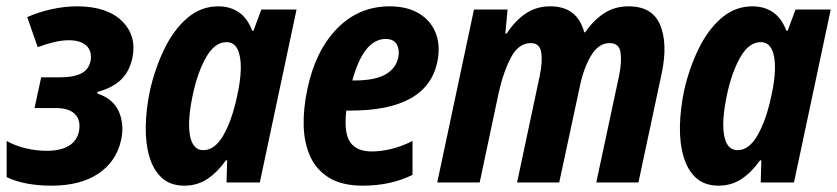

<svg xmlns="http://www.w3.org/2000/svg" viewBox="-20 -576 2642 606"><path d="M143 10Q57 10 1 -17V-131Q28 -116 61 -108Q94 -100 128 -100Q170 -100 196 -115Q222 -130 229 -160Q236 -196 217 -215.5Q198 -235 156 -235H89L110 -332H171Q212 -332 236 -344Q260 -356 266 -384Q271 -415 252.5 -432Q234 -449 197 -449Q176 -449 150.5 -443Q125 -437 99 -427L66 -522Q102 -538 143 -547Q184 -556 223 -556Q317 -556 364.5 -510Q412 -464 398 -394Q389 -351 362.5 -325Q336 -299 288 -286L287 -281Q338 -264 355.5 -223Q373 -182 362 -133Q347 -66 290.5 -28Q234 10 143 10Z M562 10Q518 10 491 -14.5Q464 -39 451.5 -81.5Q439 -124 440 -177.5Q441 -231 453 -289Q469 -360 498.5 -421Q528 -482 571 -519Q614 -556 669 -556Q706 -556 733.5 -537.5Q761 -519 776 -479H780L805 -546H916L800 0H695L697 -70H693Q667 -33 635 -11.5Q603 10 562 10ZM622 -102Q658 -102 685 -149Q712 -196 728 -271Q739 -319 740 -358Q741 -397 730 -420Q719 -443 695 -443Q658 -443 631 -396Q604 -349 589 -279Q571 -196 579.5 -149Q588 -102 622 -102Z M1125 10Q1060 10 1019.5 -14.5Q979 -39 959.5 -81.5Q940 -124 938.5 -178.5Q937 -233 950 -294Q975 -415 1043.5 -485.5Q1112 -556 1210 -556Q1265 -556 1302.5 -533.5Q1340 -511 1355.5 -471Q1371 -431 1360 -379Q1327 -227 1087 -227H1073Q1065 -157 1085 -127.5Q1105 -98 1154 -98Q1181 -98 1213.5 -105.5Q1246 -113 1282 -131V-24Q1213 10 1125 10ZM1197 -453Q1128 -453 1092 -322H1099Q1163 -322 1196.5 -341Q1230 -360 1237 -395Q1242 -418 1232.5 -435.5Q1223 -453 1197 -453Z M1360 0 1476 -546H1582L1575 -470H1579Q1606 -511 1639.5 -533.5Q1673 -556 1717 -556Q1802 -556 1824 -474H1827Q1853 -512 1886.5 -534Q1920 -556 1964 -556Q2039 -556 2063.5 -497.5Q2088 -439 2069 -347L1995 0H1862L1934 -337Q1943 -382 1938.5 -411Q1934 -440 1904 -440Q1869 -440 1845 -399.5Q1821 -359 1809 -298L1745 0H1612L1684 -339Q1693 -384 1688 -412Q1683 -440 1655 -440Q1617 -440 1593 -395Q1569 -350 1554 -283L1494 0Z M2248 10Q2204 10 2177 -14.5Q2150 -39 2137.5 -81.5Q2125 -124 2126 -177.5Q2127 -231 2139 -289Q2155 -360 2184.5 -421Q2214 -482 2257 -519Q2300 -556 2355 -556Q2392 -556 2419.5 -537.5Q2447 -519 2462 -479H2466L2491 -546H2602L2486 0H2381L2383 -70H2379Q2353 -33 2321 -11.5Q2289 10 2248 10ZM2308 -102Q2344 -102 2371 -149Q2398 -196 2414 -271Q2425 -319 2426 -358Q2427 -397 2416 -420Q2405 -443 2381 -443Q2344 -443 2317 -396Q2290 -349 2275 -279Q2257 -196 2265.5 -149Q2274 -102 2308 -102Z"/></svg>

Font: Noto Sans Condensed
Style: Bold Italic
Weight: 700
Width: 3
Italic angle: -12°
Designer: Monotype Design Team
Foundry: Monotype Imaging Inc.
Version: Version 2.013; ttfautohint (v1.8.4.7-5d5b)